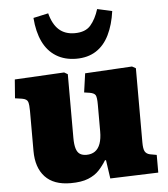

<svg xmlns="http://www.w3.org/2000/svg" viewBox="-56 -866 814 930"><g transform="rotate(-5 350.5 -400.5)"><path d="M250 14Q168 14 126 -31Q84 -76 84 -157V-352Q84 -381 79.5 -395.5Q75 -410 51 -414L17 -419L24 -510L265 -523L282 -513V-203Q282 -171 288 -151.5Q294 -132 306.5 -124Q319 -116 338 -116Q363 -116 380 -128Q397 -140 405.5 -164Q414 -188 414 -223V-353Q414 -389 408 -399.5Q402 -410 380 -414L353 -418L366 -510L595 -523L613 -513V-153Q613 -121 620 -108.5Q627 -96 644 -92L677 -86V0L443 8L430 -82H425Q409 -56 389 -34.5Q369 -13 336 0.5Q303 14 250 14ZM330 -584Q274 -584 232.5 -609.5Q191 -635 168 -683Q145 -731 140 -799L213 -815Q227 -761 256.5 -734.5Q286 -708 333 -708Q385 -708 410.5 -737.5Q436 -767 451 -815L523 -799Q514 -733 490 -684Q466 -635 426 -609.5Q386 -584 330 -584Z"/></g></svg>

Font: Literata ExtraBold
Style: Regular
Weight: 800
Designer: Latin by Veronika Burian and Jose Scaglione. Greek by Irene Vlachou. Cyrillic by Vera Evstafieva.
Foundry: TypeTogether
Version: Version 3.103;gftools[0.9.29]